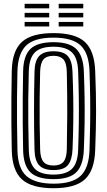

<svg xmlns="http://www.w3.org/2000/svg" viewBox="-20 -985 568 1015"><path d="M263.2 10Q147.2 10 95.9 -36.8Q44.5 -83.5 42.2 -191Q40.8 -266 40.2 -333.2Q39.8 -400.5 40.2 -467.8Q40.8 -535 42.2 -610Q44.5 -717 95.9 -763.5Q147.2 -810 263.2 -810Q378.5 -810 428.9 -763.1Q479.2 -716.2 483.2 -610.5Q485.8 -546 486.9 -493.8Q488 -441.5 487.9 -394.2Q487.8 -347 486.6 -297.8Q485.5 -248.5 483.2 -190Q479.2 -82.5 428 -36.2Q376.8 10 263.2 10ZM263.2 -14Q362.8 -14 406.5 -55.6Q450.2 -97.2 453.2 -192Q455.8 -266 456.6 -330.6Q457.5 -395.2 456.8 -462Q456 -528.8 453.2 -609Q450.2 -703.2 406.5 -744.6Q362.8 -786 263.2 -786Q160.8 -786 117.8 -743.9Q74.8 -701.8 72.2 -609Q70.5 -535 69.9 -468.2Q69.2 -401.5 70 -334.4Q70.8 -267.2 72.2 -192Q74.2 -93.5 120.6 -53.8Q167 -14 263.2 -14ZM263.2 -38Q178.5 -38 141.2 -73.8Q104 -109.5 102.2 -192Q100.8 -266 100.2 -333Q99.8 -400 100.2 -467.2Q100.8 -534.5 102.2 -609Q104 -691 141.1 -726.5Q178.2 -762 263.2 -762Q346.2 -762 383.1 -726.1Q420 -690.2 423.2 -608Q426.2 -533.5 427.2 -466.6Q428.2 -399.8 427.2 -333.1Q426.2 -266.5 423.2 -193Q420 -111.2 383.6 -74.6Q347.2 -38 263.2 -38ZM263.2 -62Q328.2 -62 359.5 -91.6Q390.8 -121.2 393.2 -194Q395.8 -267.5 396.6 -333.8Q397.5 -400 396.6 -466.5Q395.8 -533 393.2 -607Q390.8 -679.5 359.4 -708.8Q328 -738 263.2 -738Q194 -738 164 -707.5Q134 -677 132.2 -608Q130 -523.2 129.4 -457.8Q128.8 -392.2 129.6 -330Q130.5 -267.8 132.2 -193Q134 -124 163.8 -93Q193.5 -62 263.2 -62ZM263.2 -86Q210.5 -86 187.1 -111.2Q163.8 -136.5 162.5 -193Q157.2 -396.5 162.5 -608Q163.8 -664.5 187.4 -689.2Q211 -714 263.2 -714Q315.8 -714 338.5 -688.6Q361.2 -663.2 363.2 -606.5Q366.2 -532.2 367.2 -468Q368.2 -403.8 367.4 -338.8Q366.5 -273.8 363.5 -197Q361.5 -141.2 340.1 -113.6Q318.8 -86 263.2 -86ZM263.2 -110Q298.8 -110 315.5 -129.6Q332.2 -149.2 333.2 -197Q335 -283.8 335.5 -379.9Q336 -476 333.2 -604Q332.2 -652.5 314.9 -671.2Q297.5 -690 263.2 -690Q226.2 -690 209.9 -670.8Q193.5 -651.5 192.2 -607Q190.2 -533.5 189.6 -467.2Q189 -401 189.6 -334.5Q190.2 -268 192.2 -194Q193.5 -149 209.9 -129.5Q226.2 -110 263.2 -110ZM290.2 -941V-965H420.2V-941ZM110.2 -941V-965H240.2V-941ZM110.2 -893V-917H240.2V-893ZM290.2 -893V-917H420.2V-893ZM110.2 -845V-869H240.2V-845ZM290.2 -845V-869H420.2V-845Z"/></svg>

Font: Big Shoulders Inline Text Black
Style: Regular
Weight: 900
Designer: Patric King
Foundry: XO Type Co
Version: Version 1.000